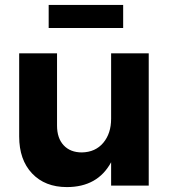

<svg xmlns="http://www.w3.org/2000/svg" viewBox="-20 -755 700 781"><path d="M585 -538V0H432V-95Q377 6 252 6Q163 6 110.5 -49.5Q58 -105 58 -200V-538H212V-244Q212 -193 239 -164Q266 -135 313 -135Q368 -136 400 -174Q432 -212 432 -272V-538ZM178 -735H481V-641H178Z"/></svg>

Font: Gontserrat SemiBold
Style: Regular
Weight: 600
Designer: Julieta Ulanovsky
Foundry: Julieta Ulanovsky
Version: Version 6.001